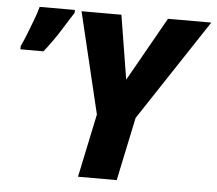

<svg xmlns="http://www.w3.org/2000/svg" viewBox="-51 -774 936 830"><g transform="rotate(5 416.5 -358.5)"><path d="M317 0 375 -275 270 -714H443L488 -436L645 -714H833L543 -275L485 0ZM21 -527V-541Q32 -564 44.5 -595.5Q57 -627 69 -659Q81 -691 88 -717H241V-705Q215 -664 187 -619.5Q159 -575 121 -527Z"/></g></svg>

Font: Noto Sans Disp ExtBd
Style: Italic
Weight: 800
Italic angle: -12°
Designer: Monotype Design Team
Foundry: Monotype Imaging Inc.
Version: Version 2.000;GOOG;noto-source:20170915:90ef993387c0